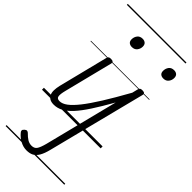

<svg xmlns="http://www.w3.org/2000/svg" viewBox="-389 -946 1400 1400"><g transform="rotate(45 311.0 -246.0)"><path d="M232 393Q199 393 167 376Q135 359 113 332Q105 324 105 315Q105 306 117 296Q127 287 136 288.5Q145 290 152 298Q171 318 191 330.5Q211 343 235 343Q262 343 275.5 324.5Q289 306 302 257L446 -314Q394 -222 352.5 -158.5Q311 -95 275.5 -56.5Q240 -18 206.5 -0.5Q173 17 137 17Q112 17 96 8Q80 -1 72 -18Q64 -35 64.5 -58.5Q65 -82 72 -112L168 -495Q171 -506 177 -510.5Q183 -515 197 -515Q213 -515 219 -509Q225 -503 222 -492L127 -114Q116 -71 119.5 -51Q123 -31 149 -31Q177 -31 208 -54Q239 -77 278 -126Q317 -175 367 -255Q417 -335 481 -450L492 -495Q495 -506 501 -510.5Q507 -515 521 -515Q537 -515 543 -509Q549 -503 546 -492L354 265Q342 314 325.5 342Q309 370 287 381.5Q265 393 232 393ZM243 -683Q225 -683 213.5 -692.5Q202 -702 202 -722Q202 -746 216 -764Q230 -782 257 -782Q275 -782 286.5 -772Q298 -762 298 -742Q298 -719 284 -701Q270 -683 243 -683ZM568 -683Q549 -683 538 -692.5Q527 -702 527 -722Q527 -746 540.5 -764Q554 -782 581 -782Q600 -782 611 -772Q622 -762 622 -742Q622 -719 608 -701Q594 -683 568 -683ZM0 365H605V375H0ZM0 -20H605V0H0ZM0 -505H605V-500H0ZM0 -885H605V-875H0Z"/></g></svg>

Font: Playwrite IS Guides
Style: Regular
Weight: 400
Designer: Veronika Burian, José Scaglione
Foundry: TypeTogether
Version: Version 1.003